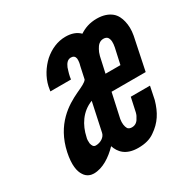

<svg xmlns="http://www.w3.org/2000/svg" viewBox="-132 -681 807 814"><g transform="rotate(-30 272.0 -273.5)"><path d="M495 -196 482 -133C467 -80 444 -43 401 -14C380 1 354 8 321 8C260 8 235 -23 224 -56C189 -20 147 8 103 8C90 8 70 3 58 -17C45 -36 38 -70 50 -127C63 -188 90 -231 121 -262C152 -293 186 -311 213 -324C241 -337 261 -346 268 -357L281 -417C284 -426 286 -439 285 -450C283 -461 276 -467 264 -467C247 -467 238 -454 231 -438C228 -430 226 -421 223 -412C222 -407 221 -403 220 -399C219 -394 219 -390 218 -386H117L121 -409C130 -449 153 -485 182 -512C213 -539 249 -555 288 -555C317 -555 340 -547 357 -530C380 -545 406 -555 441 -555C473 -555 496 -546 512 -533C528 -520 536 -501 540 -484C545 -463 546 -441 541 -414L508 -255H341L315 -136C312 -117 314 -101 321 -89C325 -84 332 -81 341 -81C360 -81 371 -93 378 -108C383 -115 386 -125 388 -136L401 -196ZM357 -334H430L447 -411C451 -432 451 -447 443 -459C439 -464 432 -467 423 -467C404 -467 393 -454 385 -439C381 -432 377 -423 374 -411ZM249 -264C194 -243 164 -194 153 -142C150 -133 150 -123 151 -112C154 -100 158 -91 170 -91C193 -91 215 -105 219 -124Z"/></g></svg>

Font: League Gothic Italic
Style: Regular
Weight: 400
Designer: Tyler Finck
Foundry: The League of Moveable Type
Version: Version 1.001;PS 001.001;hotconv 1.0.56;makeotf.lib2.0.21325